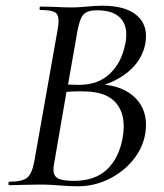

<svg xmlns="http://www.w3.org/2000/svg" viewBox="-20 -648 574 672"><path d="M491 -211Q491 -195 488 -178Q479 -128 444.5 -86.5Q410 -45 359.5 -20.5Q309 4 252 4Q224 4 189 1Q176 0 158.5 -1Q141 -2 121 -2L57 -1Q41 0 12 0Q9 0 9.5 -6Q10 -12 12 -12Q58 -12 75 -26Q92 -40 100 -83L182 -546Q185 -564 185 -575Q185 -598 171.5 -605.5Q158 -613 121 -613Q118 -613 118.5 -619Q119 -625 121 -625L168 -624Q206 -622 228 -622Q245 -622 259.5 -623Q274 -624 285 -625Q314 -628 337 -628Q413 -628 452 -599.5Q491 -571 491 -522Q491 -507 488 -492Q476 -436 428.5 -396.5Q381 -357 304 -339L316 -353Q397 -353 444 -314Q491 -275 491 -211ZM251 -539 217 -346 189 -354Q228 -351 257 -351Q324 -351 365 -390.5Q406 -430 418 -493Q422 -509 422 -527Q422 -567 396.5 -589.5Q371 -612 319 -612Q287 -612 273 -598Q259 -584 251 -539ZM409 -164Q413 -184 413 -205Q413 -263 379 -295Q345 -327 277 -328Q232 -330 187 -323L214 -334L170 -79Q167 -64 167 -54Q167 -33 182.5 -24Q198 -15 239 -15Q312 -15 354 -54.5Q396 -94 409 -164Z"/></svg>

Font: Cormorant Infant Medium
Style: Italic
Weight: 500
Italic angle: -10°
Designer: Christian Thalmann (Catharsis Fonts)
Foundry: Catharsis Fonts
Version: Version 4.000